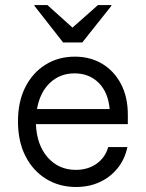

<svg xmlns="http://www.w3.org/2000/svg" viewBox="-20 -736 582 766"><path d="M283.3 10Q216.7 10 164.2 -22.1Q111.7 -54.2 81.7 -112.9Q51.7 -171.7 51.7 -251.7Q51.7 -330.8 81.2 -388.8Q110.8 -446.7 162.1 -478.3Q213.3 -510 278.3 -510Q340 -510 387.5 -481.7Q435 -453.3 462.5 -401.2Q490 -349.2 490 -278.3V-240.8H123.3Q126.7 -157.5 170.4 -107.9Q214.2 -58.3 282.5 -58.3Q330.8 -58.3 365.4 -82.9Q400 -107.5 411.7 -149.2H488.3Q477.5 -99.2 448.3 -63.8Q419.2 -28.3 377.1 -9.2Q335 10 283.3 10ZM127.5 -300.8H417.5Q411.7 -367.5 373.8 -405.4Q335.8 -443.3 277.5 -443.3Q219.2 -443.3 179.2 -405.4Q139.2 -367.5 127.5 -300.8ZM231.7 -566.7 117.5 -712.5V-715.8H169.2L269.2 -625.8L370.8 -715.8H424.2V-712.5L308.3 -566.7Z"/></svg>

Font: Funnel Sans Light
Style: Regular
Weight: 300
Designer: NORD ID, Kristian Moeller
Foundry: Dicotype
Version: Version 1.000